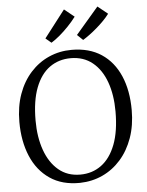

<svg xmlns="http://www.w3.org/2000/svg" viewBox="-64 -1036 843 1098"><g transform="rotate(-5 358.0 -487.0)"><path d="M351 11Q248 12.5 177.5 -35.8Q107 -84 71 -169.8Q35 -255.5 35 -366Q35 -454.5 60.5 -525.5Q86 -596.5 131.8 -647Q177.5 -697.5 238 -724.2Q298.5 -751 368 -751Q469 -751 538.8 -704.8Q608.5 -658.5 644.8 -574.5Q681 -490.5 681 -378Q681 -290.5 655.8 -219.2Q630.5 -148 585.5 -97Q540.5 -46 480.5 -18.2Q420.5 9.5 351 11ZM356 -36Q425 -36 477.2 -74.2Q529.5 -112.5 558.8 -188.5Q588 -264.5 588 -378Q588 -474 561.5 -547.5Q535 -621 483.8 -662.5Q432.5 -704 359 -704Q290 -704 238 -666.8Q186 -629.5 157 -554.5Q128 -479.5 128 -366Q128 -270.5 154.5 -196Q181 -121.5 231.8 -78.8Q282.5 -36 356 -36ZM439 -802 406.5 -833 537 -985 594.5 -938.5Q579.5 -918.5 560 -898.8Q540.5 -879 519.2 -860.8Q498 -842.5 477.5 -827.5Q457 -812.5 440 -802ZM257 -802 225 -829 345 -985 402.5 -938.5Q382.5 -912 357.5 -885.8Q332.5 -859.5 306.8 -837.8Q281 -816 258 -802Z"/></g></svg>

Font: Merriweather Light
Style: Regular
Weight: 300
Designer: Eben Sorkin
Foundry: Eben Sorkin
Version: Version 2.100